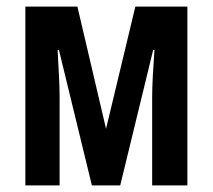

<svg xmlns="http://www.w3.org/2000/svg" viewBox="-20 -563 646 583"><path d="M549 -543V0H442V-267Q442 -295 444 -332Q446 -369 449 -411H445L345 0H259L159 -411H155Q157 -372 159 -334.5Q161 -297 161 -267V0H57V-543H215L302 -172L391 -543Z"/></svg>

Font: Noto Sans Display ExtraCondensed SemiBold
Style: Regular
Weight: 600
Width: 2
Designer: Monotype Design Team
Foundry: Monotype Imaging Inc.
Version: Version 2.003